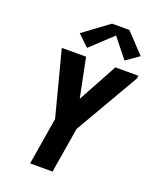

<svg xmlns="http://www.w3.org/2000/svg" viewBox="-175 -1082 962 1182"><g transform="rotate(20 306.0 -490.5)"><path d="M170 0 221 -309 110 -735H269L321 -478L461 -735H612L609 -716L366 -297L317 0ZM256 -788 183 -858 350 -981H463L584 -853L499 -794L398 -921Z"/></g></svg>

Font: Iosevka SS04 Heavy Extended
Style: Italic
Weight: 900
Width: 7
Italic angle: -9°
Monospace: yes
Designer: Belleve Invis
Foundry: Belleve Invis
Version: Version 19.0.0; ttfautohint (v1.8.4)